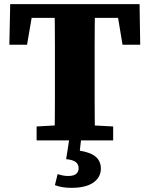

<svg xmlns="http://www.w3.org/2000/svg" viewBox="-20 -675 719 923"><path d="M156 0V-67L297 -75H376L524 -67V0ZM242 0Q243 -50 243.5 -99.5Q244 -149 244 -199Q244 -249 244 -299V-356Q244 -406 244 -455.5Q244 -505 243.5 -555Q243 -605 242 -655H437Q436 -606 435.5 -556Q435 -506 435 -456.5Q435 -407 435 -356V-299Q435 -250 435 -199.5Q435 -149 435.5 -99.5Q436 -50 437 0ZM25 -460 29 -655H651L654 -460H569L539 -641L601 -589H78L141 -641L110 -460ZM298 90 313 -6H370L361 73L327 45Q376 49 406.5 60Q437 71 451 90Q465 109 465 135Q465 177 429 202.5Q393 228 323 228Q299 228 279 224.5Q259 221 244 215L257 162Q269 166 281.5 168.5Q294 171 308 171Q334 171 346 161Q358 151 358 134Q358 114 343.5 103.5Q329 93 298 90Z"/></svg>

Font: Source Serif 4 ExtraBold
Style: Regular
Weight: 800
Designer: Frank Grießhammer
Foundry: Adobe Systems Incorporated
Version: Version 4.004;hotconv 1.0.116;makeotfexe 2.5.65601